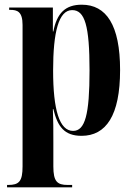

<svg xmlns="http://www.w3.org/2000/svg" viewBox="-20 -568 569 817"><path d="M10 229H287V219H268C223 219 207 204 207 140V36C207 -11 207 -57 205 -104H207C225 -29 254 10 327 10C431 10 491 -76 491 -270C491 -462 432 -548 328 -548C258 -548 222 -512 207 -434H205V-536H19V-526H24C53 -526 76 -519 76 -462V140C76 204 61 219 15 219H10ZM291 -11C233 -11 206 -100 206 -268C206 -433 230 -525 287 -525C341 -525 361 -459 361 -268C361 -80 342 -11 291 -11Z"/></svg>

Font: Noto Serif Display ExtraCondensed
Style: Bold
Weight: 700
Width: 2
Designer: Monotype Design Team
Foundry: Monotype Imaging Inc.
Version: Version 2.009